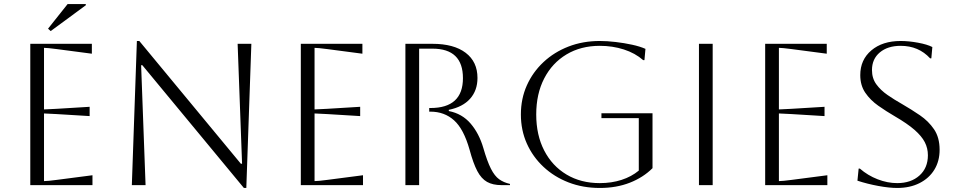

<svg xmlns="http://www.w3.org/2000/svg" viewBox="-20 -917 4741 951"><path d="M130 0V-700H435V-651L260 -674Q214 -680 198 -680V-375Q211 -375 260 -378L424 -388V-342L260 -352Q211 -355 198 -355V-20Q216 -20 261 -26L438 -49V0ZM218 -775 315 -897H405V-891L231 -763Z M633 0 658 -714H670L1173 -106H1179L1157 -700H1225L1200 14H1188L685 -594H679L701 0Z M1470 0V-700H1775V-651L1600 -674Q1554 -680 1538 -680V-375Q1551 -375 1600 -378L1764 -388V-342L1600 -352Q1551 -355 1538 -355V-20Q1556 -20 1601 -26L1778 -49V0Z M1988 -700H2122Q2228 -700 2286.5 -655.5Q2345 -611 2345 -531Q2345 -469 2308.5 -428Q2272 -387 2203 -373V-367Q2269 -354 2311 -305Q2353 -256 2374 -184Q2393 -118 2411.5 -81.5Q2430 -45 2452.5 -29Q2475 -13 2506 -6V0H2465Q2421 0 2392.5 -16Q2364 -32 2344 -70Q2324 -108 2306 -175Q2277 -278 2229 -321Q2181 -364 2112 -364H2106V-382H2112Q2273 -382 2273 -530Q2273 -676 2122 -676H2056V0H1988Z M2959 -332V-356H3212V-84Q3166 -38 3099.5 -12Q3033 14 2951 14Q2867 14 2796 -13.5Q2725 -41 2672 -90.5Q2619 -140 2589.5 -206Q2560 -272 2560 -350Q2560 -428 2589.5 -494Q2619 -560 2672 -609.5Q2725 -659 2796 -686.5Q2867 -714 2951 -714Q2987 -714 3029.5 -709Q3072 -704 3111 -695.5Q3150 -687 3177 -675L3172 -619H3166Q3126 -654 3070 -672Q3014 -690 2951 -690Q2857 -690 2786 -647.5Q2715 -605 2675.5 -528.5Q2636 -452 2636 -350Q2636 -248 2675.5 -171.5Q2715 -95 2786 -52.5Q2857 -10 2951 -10Q3009 -10 3058.5 -26Q3108 -42 3144 -72V-332Z M3442 0V-700H3510V0Z M3770 0V-700H4075V-651L3900 -674Q3854 -680 3838 -680V-375Q3851 -375 3900 -378L4064 -388V-342L3900 -352Q3851 -355 3838 -355V-20Q3856 -20 3901 -26L4078 -49V0Z M4227 -22 4233 -82H4239Q4278 -48 4327 -29Q4376 -10 4424 -10Q4492 -10 4534 -47.5Q4576 -85 4576 -148Q4576 -183 4560.5 -213Q4545 -243 4509.5 -274Q4474 -305 4412 -341Q4369 -366 4330 -393.5Q4291 -421 4266 -457.5Q4241 -494 4241 -545Q4241 -621 4296 -667.5Q4351 -714 4441 -714Q4481 -714 4527 -705.5Q4573 -697 4598 -684L4593 -628H4587Q4530 -690 4441 -690Q4377 -690 4338 -657.5Q4299 -625 4299 -570Q4299 -529 4320.5 -499.5Q4342 -470 4376 -446.5Q4410 -423 4449 -401Q4494 -375 4536.5 -346Q4579 -317 4606.5 -276.5Q4634 -236 4634 -175Q4634 -119 4608 -76.5Q4582 -34 4534.5 -10Q4487 14 4424 14Q4384 14 4330 4Q4276 -6 4227 -22Z"/></svg>

Font: Aboreto
Style: Regular
Weight: 400
Designer: Dominik Jáger
Foundry: Dominik Jáger
Version: Version 1.001; ttfautohint (v1.8.4.7-5d5b)